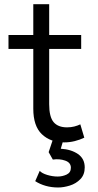

<svg xmlns="http://www.w3.org/2000/svg" viewBox="-20 -648 456 894"><path d="M279.5 15Q215 15 175 -23Q135 -61 135 -142V-628.5H209V-485H358V-420H209V-163Q209 -103.5 229.8 -79.2Q250.5 -55 292 -55Q310.5 -55 326 -59Q341.5 -63 354 -69L372.5 -7Q352 3 328 9Q304 15 279.5 15ZM19.5 -420V-485H148.5V-420ZM251 225Q219.5 225 192.5 217.2Q165.5 209.5 144 195.5L165 147.5Q175 159 199.8 166.5Q224.5 174 248.5 174Q270.5 174 290.2 164.8Q310 155.5 310 133Q310 109 283.5 99.8Q257 90.5 226 95L206.5 60.5L233.5 -20H282L263 44.5Q311.5 47.5 343 69.2Q374.5 91 374.5 131.5Q374.5 165.5 354.2 186.2Q334 207 305.2 216Q276.5 225 251 225Z"/></svg>

Font: Geologica Roman ExtraLight
Style: Regular
Weight: 250
Designer: Sindre Bremnes, Frode Helland
Foundry: Monokrom Skriftforlag AS
Version: Version 1.010;gftools[0.9.28]